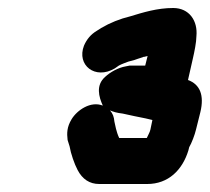

<svg xmlns="http://www.w3.org/2000/svg" viewBox="-20 -716 525 480"><path d="M347 -371H278C275 -377 271 -389 270 -394L266 -412C265 -424 262 -432 255 -440C265 -436 271 -434 287 -432C308 -427 325 -424 344 -420L361 -416L356 -392C355 -386 349 -376 347 -371ZM451 -340 453 -348C459 -358 467 -379 470 -392L481 -436C491 -478 480 -505 450 -516L462 -569C466 -586 471 -611 471 -625C475 -664 453 -696 413 -696C373 -696 338 -685 305 -675C280 -669 255 -659 233 -646L222 -639C207 -630 197 -618 190 -602C171 -553 218 -516 267 -545L277 -552C284 -556 296 -560 301 -562L316 -566C321 -568 328 -570 337 -573C338 -574 340 -574 341 -574L349 -576L343 -552H304L294 -550C276 -547 256 -536 243 -524C219 -503 227 -474 237 -452C207 -464 173 -441 159 -418C147 -398 147 -383 149 -366L154 -350C157 -332 166 -306 174 -291C186 -268 204 -256 228 -256H348C401 -256 436 -291 451 -340Z"/></svg>

Font: Electronic
Style: UltHvIt
Weight: 900
Version: Version 1.011